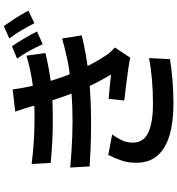

<svg xmlns="http://www.w3.org/2000/svg" viewBox="20 -916 959 1040"><g transform="rotate(-90 500.0 -396.5)"><path d="M769 -812Q787 -786 810.5 -746.5Q834 -707 849 -676L780 -645Q762 -685 743.5 -718.5Q725 -752 702 -784ZM878 -856Q890 -839 906 -815.5Q922 -792 936.5 -767.5Q951 -743 962 -723L894 -690Q874 -729 855 -761Q836 -793 811 -826ZM131 -705Q239 -692 332.5 -690Q426 -688 504 -694Q571 -699 624.5 -710Q678 -721 718 -733L732 -630Q693 -621 642 -611.5Q591 -602 528 -596Q451 -590 350 -590.5Q249 -591 137 -602ZM112 -496Q201 -488 284 -485Q367 -482 440.5 -485Q514 -488 573 -494Q651 -501 709.5 -514.5Q768 -528 811 -540L828 -434Q785 -423 730 -413Q675 -403 614 -396Q551 -389 469.5 -385.5Q388 -382 298 -383.5Q208 -385 118 -391ZM448 -688Q441 -715 432.5 -741Q424 -767 415 -794L535 -808Q541 -762 551 -716.5Q561 -671 573.5 -628.5Q586 -586 599 -548Q611 -513 630 -469Q649 -425 672 -382Q695 -339 719 -303Q728 -289 738.5 -277.5Q749 -266 762 -254L707 -171Q679 -177 638 -183Q597 -189 554 -194Q511 -199 475 -203L484 -288Q517 -285 555.5 -281.5Q594 -278 616 -275Q576 -341 546.5 -406.5Q517 -472 498 -528Q486 -563 477 -590Q468 -617 461.5 -640.5Q455 -664 448 -688ZM291 -269Q273 -244 260 -217Q247 -190 247 -157Q247 -100 300 -74Q353 -48 458 -48Q528 -48 589.5 -53.5Q651 -59 705 -69L699 44Q647 53 584 58Q521 63 458 63Q359 63 287.5 42Q216 21 177.5 -22.5Q139 -66 138 -135Q137 -182 150 -218.5Q163 -255 180 -290Z"/></g></svg>

Font: Noto Sans SC SemiBold
Style: Regular
Weight: 600
Designer: Ryoko NISHIZUKA 西塚涼子 (kana, bopomofo & ideographs); Paul D. Hunt (Latin, Greek & Cyrillic); Sandoll Communications 산돌커뮤니
Foundry: Adobe
Version: Version 2.004-H2;hotconv 1.0.118;makeotfexe 2.5.65603